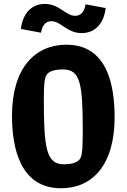

<svg xmlns="http://www.w3.org/2000/svg" viewBox="-20 -972 660 1001"><path d="M298.5 9.5C460.5 9.5 577.5 -110.5 577.5 -360.5C577.5 -532.5 537.5 -739 326 -739C164.5 -739 42.5 -619 42.5 -369C42.5 -197 87 9.5 298.5 9.5ZM89 -821 194 -801.5C200 -842.5 220.5 -861.5 248 -861.5C297.5 -861.5 329 -799.5 406 -799.5C474 -799.5 521.5 -847.5 531 -930L426 -949.5C420 -908 399.5 -889.5 372 -889.5C322 -889.5 290.5 -951.5 213.5 -951.5C145.5 -951.5 98.5 -903.5 89 -821ZM208.5 -456C208.5 -548 214.5 -575 227.5 -587.5C239 -599.5 262.5 -610 308 -610C399.5 -610 411.5 -536.5 411.5 -284C411.5 -172 405 -150.5 392.5 -138C381 -126 357.5 -115.5 312 -115.5C220.5 -115.5 208.5 -203.5 208.5 -456Z"/></svg>

Font: Monaspace Argon ExtraBold
Style: Bold
Weight: 800
Designer: Riley Cran & the Lettermatic Team
Foundry: Lettermatic
Version: Version 1.000 (Monaspace Argon)